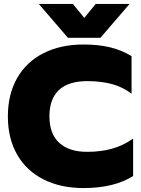

<svg xmlns="http://www.w3.org/2000/svg" viewBox="-20 -940 716 975"><path d="M177 -920H350L408 -849L466 -920H638L490 -748H325ZM20 -349Q20 -461 67 -543.5Q114 -626 201 -670Q288 -714 404 -714Q479 -714 538 -700Q597 -686 648 -655V-464Q604 -498 549 -513Q494 -528 422 -528Q328 -528 279.5 -483Q231 -438 231 -349Q231 -260 281 -214.5Q331 -169 422 -169Q493 -169 549.5 -185Q606 -201 656 -236V-46Q559 15 404 15Q288 15 201 -29Q114 -73 67 -155Q20 -237 20 -349Z"/></svg>

Font: Prompt ExtraBold
Style: Regular
Weight: 800
Designer: Katatrad Team
Foundry: CadsonDemak
Version: Version 1.001